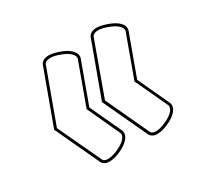

<svg xmlns="http://www.w3.org/2000/svg" viewBox="-124 -707 944 900"><g transform="rotate(-30 348.0 -257.0)"><path d="M492 16C469 16 464 5 464 5L355 -229L459 -516C459 -517 466 -530 492 -530C504 -530 520 -527 541 -519C597 -499 602 -475 602 -467V-464L520 -239C520 -238 519 -238 519 -237L602 -59V-54C602 -45 597 -22 546 1C522 12 504 16 492 16ZM491 30C508 30 529 25 552 14C585 -1 605 -19 613 -38C615 -44 616 -49 616 -53C616 -60 614 -64 614 -65L534 -237L615 -459C615 -460 616 -462 616 -467C616 -472 616 -479 612 -486C602 -505 580 -520 546 -532C523 -540 505 -544 491 -544C455 -544 447 -523 446 -521L340 -232C340 -231 339 -230 339 -229L451 11C452 13 458 23 473 28C479 30 484 30 491 30ZM232 16C209 16 205 5 205 5L95 -229L200 -516C200 -517 207 -530 233 -530C245 -530 261 -527 282 -519C338 -499 343 -475 343 -467V-464L261 -239C261 -238 260 -238 260 -237L342 -59C342 -58 343 -57 343 -54C343 -45 338 -22 287 1C263 12 244 16 232 16ZM232 30C249 30 270 25 293 14C326 -1 346 -19 354 -38C356 -44 357 -49 357 -53C357 -60 355 -64 355 -65L275 -237L356 -459C356 -460 357 -462 357 -467C357 -472 356 -479 352 -486C342 -505 321 -520 287 -532C264 -540 246 -544 232 -544C196 -544 188 -523 187 -521L81 -232C81 -231 80 -230 80 -229L192 11C193 13 199 23 214 28C220 30 225 30 232 30Z"/></g></svg>

Font: Platiipus Light
Style: Light
Weight: 400
Version: Version 001.000